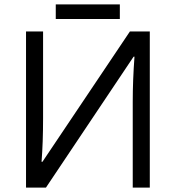

<svg xmlns="http://www.w3.org/2000/svg" viewBox="-20 -858 802 878"><path d="M99 -714H177V-317Q177 -207 170 -118H174L574 -714H665V0H587V-393Q587 -491 595 -599H591L190 0H99ZM235 -838H528V-771H235Z"/></svg>

Font: Stephens Clock
Style: Regular
Weight: 400
Designer: Peter Wiegel (catfonts.de) with slight modifications by DT1.org
Version: Version 0.9.1